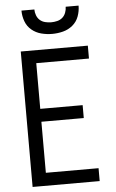

<svg xmlns="http://www.w3.org/2000/svg" viewBox="-62 -997 625 1038"><g transform="rotate(-5 250.0 -477.5)"><path d="M72 0V-735H436V-665H150V-417H380V-347H150V-70H436V0ZM250 -815Q220 -815 191 -822.5Q162 -830 139 -849Q116 -868 105.5 -896.5Q95 -925 95 -955H165Q165 -939 171 -923Q177 -907 189 -896.5Q201 -886 217.5 -882Q234 -878 250 -878Q266 -878 282.5 -882Q299 -886 311 -896.5Q323 -907 329 -923Q335 -939 335 -955H405Q405 -925 394.5 -896.5Q384 -868 361 -849Q338 -830 309 -822.5Q280 -815 250 -815Z"/></g></svg>

Font: Moesevka
Style: Regular
Weight: 400
Monospace: yes
Designer: Belleve Invis
Foundry: Belleve Invis
Version: Version 32.5.0; ttfautohint (v1.8.4)